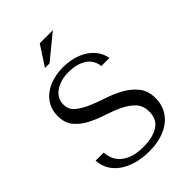

<svg xmlns="http://www.w3.org/2000/svg" viewBox="-263 -1026 1152 1152"><g transform="rotate(-45 312.5 -450.0)"><path d="M37 -177Q39 -134 59.5 -99Q80 -64 115.5 -39.5Q151 -15 199 -1.5Q247 12 304 12Q362 12 408.5 -2Q455 -16 488 -42Q521 -68 539 -105Q557 -142 557 -187Q557 -249 526 -288.5Q495 -328 448.5 -354.5Q402 -381 347.5 -399Q293 -417 246.5 -437Q200 -457 169 -483Q138 -509 138 -552Q138 -576 148.5 -597Q159 -618 179.5 -633.5Q200 -649 230 -658.5Q260 -668 299 -668Q364 -668 409.5 -640.5Q455 -613 463 -554H531Q525 -591 504 -620.5Q483 -650 451 -670.5Q419 -691 378.5 -701.5Q338 -712 294 -712Q248 -712 206.5 -700Q165 -688 133.5 -665Q102 -642 83.5 -607Q65 -572 65 -527Q65 -468 95 -432Q125 -396 170.5 -372Q216 -348 269 -331Q322 -314 367.5 -292.5Q413 -271 443 -240Q473 -209 473 -157Q473 -92 425.5 -62Q378 -32 299 -32Q236 -32 198 -48.5Q160 -65 140 -88Q120 -111 113 -135.5Q106 -160 105 -177ZM298 -912H409L254 -785H215Z"/></g></svg>

Font: Tenor Sans
Style: Regular
Weight: 400
Designer: Denis Masharov
Foundry: Denis Masharov
Version: Version 1.1